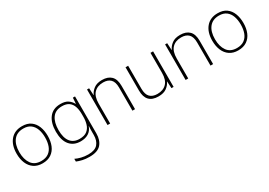

<svg xmlns="http://www.w3.org/2000/svg" viewBox="12 -1483 3474 2479"><g transform="rotate(-30 1749.0 -243.0)"><path d="M522 -358Q522 -278 496.5 -216Q471 -154 419 -118.5Q367 -83 289 -83Q214 -83 162.5 -118Q111 -153 84.5 -215Q58 -277 58 -358Q58 -485 120.5 -559Q183 -633 294 -633Q373 -633 423 -597Q473 -561 497.5 -499Q522 -437 522 -358ZM98 -358Q98 -251 145 -184.5Q192 -118 289 -118Q356 -118 399 -148.5Q442 -179 462 -233Q482 -287 482 -358Q482 -426 463 -480Q444 -534 402.5 -566Q361 -598 294 -598Q199 -598 148.5 -534.5Q98 -471 98 -358Z M868 -633Q937 -633 977 -606Q1017 -579 1040 -536H1043L1049 -623H1081V-71Q1081 28 1029.5 87.5Q978 147 857 147Q797 147 751.5 136.5Q706 126 670 111V70Q706 88 754 100Q802 112 858 112Q957 112 999.5 62.5Q1042 13 1042 -70V-108Q1042 -133 1042.5 -154.5Q1043 -176 1045 -201H1042Q1022 -143 974.5 -113Q927 -83 857 -83Q755 -83 697 -151.5Q639 -220 639 -351Q639 -481 697 -557Q755 -633 868 -633ZM870 -598Q773 -598 726 -532.5Q679 -467 679 -351Q679 -237 725.5 -177.5Q772 -118 860 -118Q933 -118 972.5 -149.5Q1012 -181 1027.5 -231.5Q1043 -282 1043 -339V-382Q1043 -446 1026.5 -494.5Q1010 -543 972.5 -570.5Q935 -598 870 -598Z M1487 -633Q1575 -633 1622.5 -586Q1670 -539 1670 -440V-93H1631V-438Q1631 -521 1593 -559.5Q1555 -598 1484 -598Q1397 -598 1348 -546.5Q1299 -495 1299 -390V-93H1260V-623H1291L1297 -519H1300Q1319 -564 1364.5 -598.5Q1410 -633 1487 -633Z M2245 -623V-93H2213L2207 -196H2205Q2186 -151 2140.5 -117Q2095 -83 2017 -83Q1834 -83 1834 -276V-623H1873V-280Q1873 -196 1911 -157Q1949 -118 2020 -118Q2107 -118 2156.5 -169Q2206 -220 2206 -325V-623Z M2651 -633Q2739 -633 2786.5 -586Q2834 -539 2834 -440V-93H2795V-438Q2795 -521 2757 -559.5Q2719 -598 2648 -598Q2561 -598 2512 -546.5Q2463 -495 2463 -390V-93H2424V-623H2455L2461 -519H2464Q2483 -564 2528.5 -598.5Q2574 -633 2651 -633Z M3439 -358Q3439 -278 3413.5 -216Q3388 -154 3336 -118.5Q3284 -83 3206 -83Q3131 -83 3079.5 -118Q3028 -153 3001.5 -215Q2975 -277 2975 -358Q2975 -485 3037.5 -559Q3100 -633 3211 -633Q3290 -633 3340 -597Q3390 -561 3414.5 -499Q3439 -437 3439 -358ZM3015 -358Q3015 -251 3062 -184.5Q3109 -118 3206 -118Q3273 -118 3316 -148.5Q3359 -179 3379 -233Q3399 -287 3399 -358Q3399 -426 3380 -480Q3361 -534 3319.5 -566Q3278 -598 3211 -598Q3116 -598 3065.5 -534.5Q3015 -471 3015 -358Z"/></g></svg>

Font: Noto Sans Telugu UI ExtraLight
Style: Regular
Weight: 200
Designer: Jelle Bosma - Monotype Design Team
Foundry: Monotype Imaging Inc.
Version: Version 2.005; ttfautohint (v1.8.4.7-5d5b)